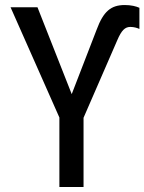

<svg xmlns="http://www.w3.org/2000/svg" viewBox="-20 -743 574 763"><path d="M216 0H312V-275L446 -583C463 -623 477 -636 498 -636C513 -636 525 -632 534 -628V-712C521 -718 501 -723 476 -723C421 -723 391 -698 364 -625L265 -369L129 -714H22L216 -276Z"/></svg>

Font: Noto Sans Mono Condensed Medium
Style: Regular
Weight: 500
Width: 3
Designer: Monotype Design Team
Foundry: Monotype Imaging Inc.
Version: Version 2.014